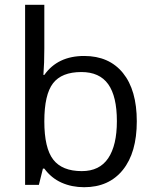

<svg xmlns="http://www.w3.org/2000/svg" viewBox="-20 -780 653 810"><path d="M335 -543.9Q440.4 -543.9 498.8 -471.9Q557.1 -399.9 557.1 -268.1Q557.1 -136.2 498.3 -63.2Q439.5 9.8 335 9.8Q282.7 9.8 239.5 -9.5Q196.3 -28.8 167 -68.8H161.1L144 0H85.9V-759.8H167V-575.2Q167 -513.2 163.1 -463.9H167Q223.6 -543.9 335 -543.9ZM323.2 -476.1Q240.2 -476.1 203.6 -428.5Q167 -380.9 167 -268.1Q167 -155.3 204.6 -106.7Q242.2 -58.1 325.2 -58.1Q399.9 -58.1 436.5 -112.5Q473.1 -167 473.1 -269Q473.1 -373.5 436.5 -424.8Q399.9 -476.1 323.2 -476.1Z"/></svg>

Font: f02954597
Style: Regular
Weight: 400
Foundry: Ascender Corporation
Version: Version 1.10